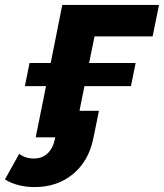

<svg xmlns="http://www.w3.org/2000/svg" viewBox="-92 -558 666 780"><path d="M292 -410 270 -302H459L440 -208H251L231 -108H310L287 5Q268 97 204 149.5Q140 202 49 202Q-21 202 -72 171L-14 67Q11 86 46 86Q79 86 101.5 65Q124 44 132 3L133 0H53L95 -208H9L28 -302H114L161 -538H554L528 -410Z"/></svg>

Font: Montserrat Alternates
Style: Bold Italic
Weight: 700
Italic angle: -11.3°
Designer: Julieta Ulanovsky
Foundry: Julieta Ulanovsky
Version: Version 7.200